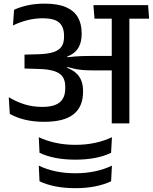

<svg xmlns="http://www.w3.org/2000/svg" viewBox="-20 -662 820 1030"><path d="M780 -562 774.5 -634.5H481L487 -562ZM579.5 0H674V-589H579.5ZM27 -140.5 32.5 -51Q68 -31 114 -19.8Q160 -8.5 217 -8.5Q323.5 -8.5 374.5 -49Q425.5 -89.5 425.5 -169.5V-176Q425.5 -213 411 -241Q396.5 -269 363.5 -287.5Q330.5 -306 275 -314.5L274 -347Q326 -349.5 357.8 -366.2Q389.5 -383 403.8 -411.5Q418 -440 418 -478V-484.5Q418 -534.5 397.5 -569.8Q377 -605 333.2 -623.8Q289.5 -642.5 220 -642.5Q170 -642.5 128.8 -633.5Q87.5 -624.5 55.5 -609.5L49.5 -525.5Q88 -544 128 -554Q168 -564 209.5 -564Q271.5 -564 297.5 -540.8Q323.5 -517.5 323.5 -470.5V-463Q323.5 -432 310.2 -412.2Q297 -392.5 267 -382.5Q237 -372.5 186 -371L111.5 -369V-294.5L191 -292Q240.5 -290.5 271.2 -280.5Q302 -270.5 316 -250.2Q330 -230 330 -198V-188Q330 -153.5 316.5 -131.5Q303 -109.5 275.8 -99Q248.5 -88.5 207.5 -88.5Q155.5 -88.5 111.8 -102.2Q68 -116 27 -140.5ZM269 -355V-306.5L339 -291L341.5 -302.5Q363 -296.5 381.8 -292.5Q400.5 -288.5 422.8 -286.5Q445 -284.5 476.5 -284.5H613.5V-362H474.5Q443 -362 421.5 -361.2Q400 -360.5 381.5 -359Q363 -357.5 341 -355L340 -363.5ZM384.5 194.5Q442.5 194.5 491.2 185Q540 175.5 576 157.5L580.5 74Q539 94 489.5 104.5Q440 115 384 115Q328 115 278.5 104.2Q229 93.5 188 74L192 157.5Q228.5 175.5 277.2 185Q326 194.5 384.5 194.5ZM384.5 347.5Q442.5 347.5 490.8 337.8Q539 328 576 310.5L580.5 226.5Q539 246.5 489.8 257Q440.5 267.5 384 267.5Q328 267.5 278.5 257Q229 246.5 188 226.5L192 310.5Q228.5 328 277.2 337.8Q326 347.5 384.5 347.5Z"/></svg>

Font: Anek Devanagari Medium
Style: Regular
Weight: 500
Designer: Kailash Malviya (Devanagari) & Yesha Goshar (Latin)
Foundry: Ek Type
Version: Version 1.003